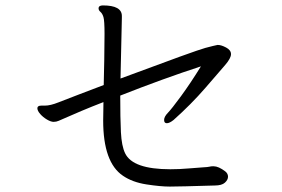

<svg xmlns="http://www.w3.org/2000/svg" viewBox="-20 -714 1040 709"><path d="M722 -469Q584 -424 424 -361Q424 -277 426.5 -226Q429 -175 442 -148Q470 -89 609 -89Q643 -89 676.5 -92Q710 -95 729 -96Q748 -97 753.5 -98.5Q759 -100 766 -100H769Q787 -100 812 -81Q822 -73 822 -61.5Q822 -50 810.5 -39.5Q799 -29 773 -29Q641 -25 607 -25Q573 -25 521 -33Q469 -41 434 -65Q361 -114 361 -269Q361 -283 361.5 -300.5Q362 -318 362 -337Q318 -320 280 -304L213 -275Q206 -272 197 -268Q188 -264 178 -264Q168 -264 153.5 -272.5Q139 -281 128.5 -293Q118 -305 118 -314.5Q118 -324 133 -324H146Q166 -324 196 -336Q226 -348 271 -365Q316 -382 363 -400Q364 -447 365 -493Q366 -539 366 -588.5Q366 -638 362 -651Q358 -664 351 -670Q344 -676 344 -683Q344 -694 360 -694Q430 -694 430 -655V-648Q430 -642 429 -601.5Q428 -561 425 -424Q704 -528 738 -537Q772 -546 783 -548H785Q797 -548 815 -538.5Q833 -529 833 -514Q833 -499 811.5 -474Q790 -449 738 -389Q686 -329 621 -271Q606 -259 596 -259Q586 -259 586 -271Q586 -283 600 -297.5Q614 -312 648.5 -359Q683 -406 722 -469Z"/></svg>

Font: LXGW WenKai Lite
Style: Regular
Weight: 400
Designer: LXGW / Fontworks Inc.
Foundry: LXGW / Fontworks Inc.
Version: Version 1.511; March 25, 2025